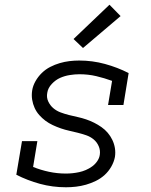

<svg xmlns="http://www.w3.org/2000/svg" viewBox="-20 -784 640 812"><path d="M259 8Q202 8 149 -6.5Q96 -21 49 -45L73 -187H138L120 -78Q152 -65 187 -57.5Q222 -50 259 -50Q273 -50 287 -51.5Q301 -53 315 -56Q329 -59 343 -65Q357 -71 369.5 -80Q382 -89 391 -102Q400 -115 402 -129Q405 -148 397.5 -165.5Q390 -183 376 -194.5Q362 -206 344.5 -212Q327 -218 309 -222.5Q291 -227 273 -231Q255 -235 237.5 -241Q220 -247 203 -255Q186 -263 172 -273.5Q158 -284 146 -297.5Q134 -311 126.5 -327.5Q119 -344 116 -362.5Q113 -381 116 -401Q119 -421 130 -440.5Q141 -460 157 -475.5Q173 -491 192.5 -501Q212 -511 232.5 -517Q253 -523 273.5 -525.5Q294 -528 315 -528Q371 -528 424 -513.5Q477 -499 524 -475L502 -340H437L454 -442Q421 -454 387 -462Q353 -470 316 -470Q296 -470 274.5 -466.5Q253 -463 234 -454.5Q215 -446 199 -429Q183 -412 180 -392Q176 -372 184 -355Q192 -338 205.5 -326.5Q219 -315 236.5 -308.5Q254 -302 272 -297.5Q290 -293 308.5 -289Q327 -285 344.5 -279Q362 -273 378 -265Q394 -257 409 -246.5Q424 -236 435.5 -222.5Q447 -209 455 -192.5Q463 -176 466 -157.5Q469 -139 466 -120Q462 -99 450.5 -79Q439 -59 422.5 -44Q406 -29 385.5 -19Q365 -9 344 -3Q323 3 301.5 5.5Q280 8 259 8ZM331 -581 291 -619 443 -764 490 -716Z"/></svg>

Font: Iosevka Etoile Light
Style: Italic
Weight: 300
Italic angle: -9°
Designer: Belleve Invis
Foundry: Belleve Invis
Version: Version 22.1.2; ttfautohint (v1.8.4)